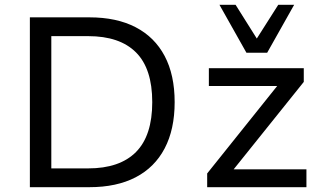

<svg xmlns="http://www.w3.org/2000/svg" viewBox="-20 -777 1339 797"><path d="M104 0V-705H351Q464 -705 543 -664Q622 -623 663.5 -544.5Q705 -466 705 -353Q705 -240 663.5 -161Q622 -82 543 -41Q464 0 351 0ZM193 -78H346Q477 -78 544.5 -146Q612 -214 612 -353Q612 -492 544.5 -559.5Q477 -627 346 -627H193ZM840 0V-57L1153 -448L1158 -420H847V-494H1241V-437L925 -43L920 -74H1252V0ZM1003 -558 891 -757H958L1046 -617L1135 -757H1201L1089 -558Z"/></svg>

Font: Nunito Sans 8pt
Style: Regular
Weight: 400
Version: Version 3.101;gftools[0.9.27]